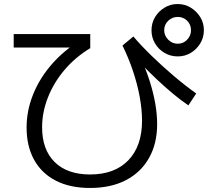

<svg xmlns="http://www.w3.org/2000/svg" viewBox="-20 -872 1040 953"><path d="M427 61Q328 61 257.5 25Q187 -11 149.5 -78.5Q112 -146 112 -239Q112 -319 141.5 -396Q171 -473 226 -540Q281 -607 356 -657L369 -636H48V-703H428V-633Q355 -589 301.5 -526.5Q248 -464 218.5 -390Q189 -316 189 -240Q189 -129 251.5 -67.5Q314 -6 427 -6Q549 -6 617 -76.5Q685 -147 685 -273Q685 -328 673.5 -391Q662 -454 640 -519.5Q618 -585 588 -646L642 -691Q680 -646 732 -595.5Q784 -545 841.5 -496Q899 -447 954 -408L915 -349Q878 -374 839 -406.5Q800 -439 759 -477.5Q718 -516 675 -561L680 -581Q705 -526 723 -469.5Q741 -413 750.5 -359Q760 -305 760 -256Q760 -159 719.5 -87.5Q679 -16 604.5 22.5Q530 61 427 61ZM862 -592Q826 -592 796.5 -609.5Q767 -627 749.5 -656.5Q732 -686 732 -721Q732 -758 749.5 -787Q767 -816 796.5 -834Q826 -852 861 -852Q898 -852 927 -834Q956 -816 974 -787Q992 -758 992 -722Q992 -686 974 -656.5Q956 -627 927 -609.5Q898 -592 862 -592ZM862 -655Q890 -655 909 -675Q928 -695 928 -722Q928 -750 909 -769Q890 -788 862 -788Q835 -788 815 -769Q795 -750 795 -722Q795 -695 815 -675Q835 -655 862 -655Z"/></svg>

Font: M PLUS 1
Style: Regular
Weight: 400
Designer: Coji Morishita
Foundry: UNDERFOREST DESIGN
Version: Version 1.001